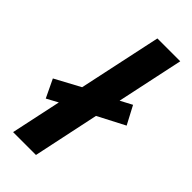

<svg xmlns="http://www.w3.org/2000/svg" viewBox="-255 -813 867 867"><g transform="rotate(45 178.0 -380.0)"><path d="M80.6 -240.7 26.4 -211.4 -15.1 -298.3 106.4 -363.8 190.9 -759.8H336.9L269 -440.4L325.2 -470.2L371.1 -383.3L242.2 -316.4L175.3 0H29.3Z"/></g></svg>

Font: Viking Open Sans
Style: Bold Italic
Weight: 700
Italic angle: -12°
Foundry: Ascender Corporation
Version: Version 2.000